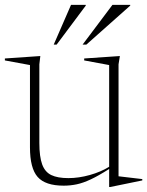

<svg xmlns="http://www.w3.org/2000/svg" viewBox="-29 -752 604 788"><path d="M132.5 -165.5Q132.5 -109 144 -77.5Q155.5 -46 181.5 -33.5Q207.5 -21 251.5 -21Q294.5 -21 339.8 -33.8Q385 -46.5 419 -67.5V-485L316.5 -504V-512L463 -522L457.5 -488V-28.5L555 -17V-11.5L423.5 15.5H419V-58.5Q375 -30.5 343.5 -15.8Q312 -1 285.8 4.5Q259.5 10 232.5 10Q157 10 125.5 -25.8Q94 -61.5 94 -147.5V-485L-9 -504V-512L136.5 -522L132.5 -488ZM310 -569 432.5 -732H505.5V-729L325.5 -569ZM191.5 -569 262.5 -732H323V-729L203.5 -569Z"/></svg>

Font: Newsreader Display ExtraLight
Style: Regular
Weight: 275
Designer: Hugues Gentile
Foundry: Production Type
Version: Version 1.002